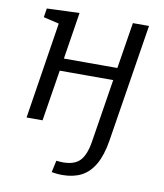

<svg xmlns="http://www.w3.org/2000/svg" viewBox="-85 -601 779 910"><g transform="rotate(10 304.0 -146.0)"><path d="M388.2 56.9 439.8 -268.3 458.9 -245.9H156.8L182.9 -271L139.6 0H62.6L138.9 -486.6L154.9 -460.1L60.6 -482.5L67.3 -525.4L223.9 -531.4L184.9 -284L167.2 -305.8H469.6L441.8 -281.7L481.2 -528H558.8L468.5 39.8Q456.8 111.9 431.3 155.9Q405.7 200 367.2 219.5Q328.6 239 276.6 239Q261.6 239 249.9 237.7Q238.2 236.3 224.8 234.3L237.2 177.4Q246.2 178.4 254.1 178.9Q261.9 179.5 269.6 179.5Q325.5 179.5 351.9 150.6Q378.2 121.8 388.2 56.9Z"/></g></svg>

Font: Bitter Thin
Style: Italic
Weight: 100
Italic angle: -9°
Designer: Sol Matas, and Bitter project Authors
Foundry: Sol Matas
Version: Version 2.002